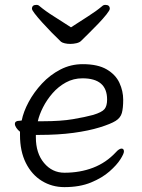

<svg xmlns="http://www.w3.org/2000/svg" viewBox="-20 -749 583 787"><path d="M271 -637Q306 -660 340 -681.5Q374 -703 399 -724Q404 -729 412 -729Q430 -729 430 -713Q430 -707 416.5 -690Q403 -673 383 -652Q363 -631 343.5 -612Q324 -593 312 -581Q306 -575 293.5 -572Q281 -569 268 -569Q256 -569 245.5 -571.5Q235 -574 230 -578Q212 -595 191.5 -616Q171 -637 152.5 -657.5Q134 -678 122.5 -693Q111 -708 111 -713Q111 -729 129 -729Q137 -729 142 -724Q167 -703 201.5 -681.5Q236 -660 271 -637ZM127 -196V-186Q127 -121 160.5 -81Q194 -41 244 -41Q308 -41 361.5 -61.5Q415 -82 455 -125Q462 -133 468 -136.5Q474 -140 478 -140Q488 -140 488 -128Q488 -119 473.5 -96Q459 -73 429 -46.5Q399 -20 353 -1Q307 18 244 18Q193 18 151.5 -7.5Q110 -33 86 -81Q62 -129 62 -195V-209Q53 -216 47 -225Q41 -234 41 -241Q41 -254 60 -254Q61 -254 62 -254L67 -255Q69 -255 69 -255Q76 -291 97.5 -331Q119 -371 152 -406.5Q185 -442 227.5 -464Q270 -486 319 -486Q381 -486 417.5 -464.5Q454 -443 469.5 -409.5Q485 -376 485 -340Q485 -306 479.5 -286Q474 -266 454 -253.5Q434 -241 389 -227Q344 -213 281.5 -204.5Q219 -196 140 -196ZM155 -252Q229 -252 279 -260.5Q329 -269 362 -278Q398 -289 408.5 -302Q419 -315 419 -341Q419 -428 318 -428Q281 -428 250 -411Q219 -394 195.5 -367Q172 -340 156.5 -309.5Q141 -279 135 -252Z"/></svg>

Font: Klee One SemiBold
Style: Regular
Weight: 600
Designer: Fontworks Inc.
Foundry: Fontworks Inc.
Version: Version 1.00;January 12, 2022;FontCreator 13.0.0.2683 64-bit